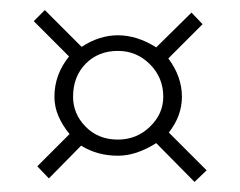

<svg xmlns="http://www.w3.org/2000/svg" viewBox="-20 -490 477 381"><path d="M77 -136 54 -160 118 -224Q104 -241 96 -259.5Q88 -278 88 -298Q88 -342 117 -378L47 -448L69 -470L142 -397Q177 -420 214 -420Q252 -420 290 -396L360 -465L382 -442L314 -374Q341 -338 341 -298Q341 -260 315 -227L390 -152L366 -129L290 -206Q271 -194 252 -187.5Q233 -181 214 -181Q173 -181 141 -201ZM214 -213Q251 -213 277.5 -238.5Q304 -264 304 -298Q304 -336 277.5 -362.5Q251 -389 214 -389Q175 -389 150 -363.5Q125 -338 125 -298Q125 -264 150 -238.5Q175 -213 214 -213Z"/></svg>

Font: Alumni Sans Thin ExtraLight
Style: Italic
Weight: 250
Italic angle: -8°
Version: Version 1.016